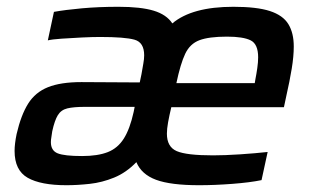

<svg xmlns="http://www.w3.org/2000/svg" viewBox="-20 -538 922 566"><path d="M176 8Q100 8 61.5 -14Q23 -36 23 -93Q23 -114 29 -143Q42 -199 63 -232.5Q84 -266 121.5 -281Q159 -296 220 -296Q263 -296 306 -295.5Q349 -295 392 -295L397 -319Q400 -337 402.5 -350.5Q405 -364 405 -375Q405 -413 376.5 -421Q348 -429 275 -429Q253 -429 221.5 -427.5Q190 -426 161.5 -424Q133 -422 121 -419L139 -503Q172 -509 221.5 -513.5Q271 -518 329 -518Q395 -518 433 -506.5Q471 -495 488 -469Q546 -518 668 -518Q737 -518 775.5 -505.5Q814 -493 830 -467Q846 -441 846 -401Q846 -372 840 -335.5Q834 -299 824 -255L817 -222H485Q479 -197 475.5 -177.5Q472 -158 472 -144Q472 -105 501 -92.5Q530 -80 608 -80Q642 -80 687.5 -83Q733 -86 769 -90L751 -7Q717 0 665 4Q613 8 567 8Q483 8 440 -8Q397 -24 382 -60Q352 -29 316.5 -14.5Q281 0 244.5 4Q208 8 176 8ZM500 -293H731L733 -305Q736 -320 738.5 -337.5Q741 -355 741 -369Q741 -408 719 -419Q697 -430 649 -430Q596 -430 568 -419.5Q540 -409 526 -379.5Q512 -350 500 -293ZM222 -78Q268 -78 297.5 -89.5Q327 -101 345 -129.5Q363 -158 374 -208L377 -223H231Q197 -223 178.5 -218.5Q160 -214 150.5 -198.5Q141 -183 134 -151Q133 -142 131.5 -134Q130 -126 130 -119Q130 -94 150 -86Q170 -78 222 -78Z"/></svg>

Font: Saira Medium
Style: Italic
Weight: 500
Italic angle: -12°
Designer: Hector Gatti with collaboration of the Omnibus-Type team
Foundry: Omnibus-Type
Version: Version 1.100; ttfautohint (v1.8.3)